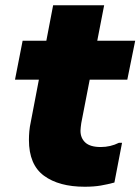

<svg xmlns="http://www.w3.org/2000/svg" viewBox="-20 -702 534 730"><path d="M302 8Q204 8 147 -34Q90 -76 90 -170Q90 -186 91.5 -203Q93 -220 97 -238L182 -682H376L289 -234Q288 -227 287 -218.5Q286 -210 286 -205Q286 -177 304.5 -160Q323 -143 363 -143Q400 -143 432 -159H444L415 -8Q389 -1 363 3.5Q337 8 302 8ZM37 -399 66 -547H494L464 -399Z"/></svg>

Font: Kufam ExtraBold
Style: Italic
Weight: 800
Italic angle: -11°
Designer: Artur Schmal
Foundry: Original Type
Version: Version 1.301; ttfautohint (v1.8.3)